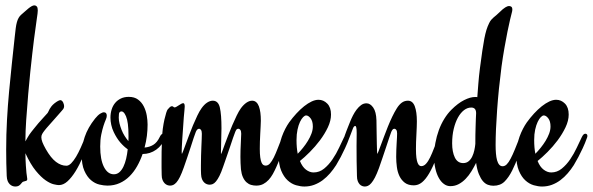

<svg xmlns="http://www.w3.org/2000/svg" viewBox="-20 -681 2198 712"><path d="M309.1 -185.1Q312 -185.1 314.2 -182.9Q316.4 -180.7 316.4 -176.8Q316.4 -173.3 314.9 -169.9Q302.2 -133.8 288.6 -101.8Q274.9 -69.8 260.3 -46.1Q245.6 -22.5 230.2 -8.5Q214.8 5.4 198.2 5.4Q192.4 5.4 179.4 2.4Q166.5 -0.5 149.4 -12.2Q132.3 -23.9 112.8 -47.6Q93.3 -71.3 74.2 -112.8Q74.7 -84 75.9 -66.9Q77.1 -49.8 78.1 -39.8Q79.1 -29.8 80.1 -25.1Q81.1 -20.5 81.1 -17.1Q81.1 -11.7 76.7 -10.3Q72.3 -8.8 67.9 -7.8Q64.5 -7.3 62 -4.4Q59.6 -1.5 56.6 2Q53.7 5.4 49.1 8.1Q44.4 10.7 36.6 10.7Q31.7 10.7 26.4 8.8Q21 6.8 16.4 2.4Q11.7 -2 8.5 -9.5Q5.4 -17.1 4.9 -28.8Q3.9 -50.8 3.4 -75.7Q2.9 -100.6 2.9 -125.5Q2.9 -182.1 5.9 -235.8Q8.8 -289.6 13.7 -341.6Q18.6 -393.6 23.9 -444.3Q29.3 -495.1 34.7 -544.9Q36.6 -563 38.3 -576.2Q40 -589.4 42.7 -598.9Q45.4 -608.4 49.1 -614.7Q52.7 -621.1 58.1 -626Q65.4 -632.3 72.3 -638.4Q79.1 -644.5 85.4 -649.7Q91.8 -654.8 97.4 -658Q103 -661.1 107.4 -661.1Q112.8 -661.1 116.5 -657Q120.1 -652.8 120.1 -642.1Q120.1 -634.3 116.2 -609.1Q112.3 -584 106.2 -535.9Q100.1 -487.8 92.3 -413.8Q84.5 -339.8 77.1 -234.9Q75.7 -215.8 75 -196Q74.2 -176.3 74.2 -159.7V-156.7Q78.6 -164.6 82 -170.7Q85.4 -176.8 88.9 -181.9Q92.3 -187 96.4 -192.1Q100.6 -197.3 106 -204.1Q123 -225.6 137.5 -241Q151.9 -256.3 156.7 -262.2Q158.7 -265.1 160.2 -268.8Q161.6 -272.5 164.1 -276.9Q166.5 -281.2 170.7 -286.6Q174.8 -292 182.1 -297.9Q197.3 -309.6 204.1 -309.6Q207 -309.6 209.7 -307.1Q212.4 -304.7 214.1 -301.3Q215.8 -297.9 216.8 -293.9Q217.8 -290 217.8 -287.6Q217.8 -284.7 217 -282Q216.3 -279.3 213.9 -275.9Q212.4 -273.9 207.3 -268.1Q202.1 -262.2 195.1 -254.2Q188 -246.1 180.2 -237.3Q172.4 -228.5 165.3 -220.5Q158.2 -212.4 152.6 -206.1Q147 -199.7 145 -196.8Q139.6 -189.9 136.5 -184.3Q133.3 -178.7 133.3 -171.9Q133.3 -164.1 137.2 -153.8Q141.1 -143.6 149.9 -127.9Q168.5 -95.2 187.5 -80.8Q206.5 -66.4 226.1 -66.4Q234.9 -66.4 243.9 -75.4Q252.9 -84.5 262 -99.6Q271 -114.7 279.5 -133.8Q288.1 -152.8 296.4 -172.9Q300.8 -185.1 309.1 -185.1Z M402.3 -34.7Q414.1 -34.7 422.9 -42.5Q431.6 -50.3 437.7 -63Q443.8 -75.7 447.8 -92.5Q451.7 -109.4 453.6 -127.4Q439.5 -137.2 426 -152.8Q412.6 -168.5 401.9 -190.9Q395.5 -204.1 392.6 -218Q389.6 -231.9 389.6 -244.6Q389.6 -260.7 394 -274.9Q398.4 -289.1 407 -299.3Q415.5 -309.6 428.2 -315.7Q440.9 -321.8 457.5 -321.8Q478.5 -321.8 491.9 -311.8Q505.4 -301.8 513.2 -286.4Q521 -271 524.2 -252.9Q527.3 -234.9 527.3 -219.2Q527.3 -198.7 524.7 -177.2Q522 -155.8 516.1 -133.8Q534.2 -135.3 548.3 -143.8Q562.5 -152.3 572.3 -172.9Q578.1 -185.1 584.5 -185.1Q587.9 -185.1 590.6 -183.1Q593.3 -181.2 593.3 -176.8Q593.3 -173.3 591.8 -169.9Q582 -142.1 559.3 -126Q536.6 -109.9 508.8 -109.9Q500.5 -85.9 488.5 -64.7Q476.6 -43.5 460.4 -27.3Q444.3 -11.2 423.8 -2Q403.3 7.3 378.4 7.3Q365.2 7.3 348.6 3.4Q332 -0.5 317.4 -12.9Q302.7 -25.4 292.7 -48.1Q282.7 -70.8 282.7 -108.4Q282.7 -139.2 294.2 -173.3Q305.7 -207.5 332.5 -241.2Q342.8 -253.9 351.3 -259.3Q359.9 -264.6 365.2 -264.6Q376 -264.6 376 -251.5Q376 -245.6 372.1 -236.8Q368.2 -228 363.8 -214.4Q359.4 -200.7 355.5 -181.9Q351.6 -163.1 351.6 -137.7Q351.6 -88.9 365.5 -61.8Q379.4 -34.7 402.3 -34.7ZM456.5 -178.2Q456.5 -228 447.3 -249.8Q438 -271.5 426.8 -267.1Q421.9 -265.1 421.1 -258.3Q420.4 -251.5 420.4 -245.1Q420.4 -234.4 423.3 -222.7Q426.3 -210.9 430.9 -199.2Q435.5 -187.5 442.1 -177Q448.7 -166.5 456.1 -157.7Q456.5 -163.1 456.5 -168Q456.5 -172.9 456.5 -178.2Z M1040 -185.1Q1046.9 -185.1 1046.9 -177.2Q1046.9 -174.3 1045.4 -169.9Q1034.2 -137.2 1024.2 -109.9Q1014.2 -82.5 1004.4 -61Q998.5 -47.9 991.7 -35.6Q984.9 -23.4 976.1 -13.9Q967.3 -4.4 956.1 1.5Q944.8 7.3 930.2 7.3Q920.4 7.3 911.1 4.6Q901.9 2 894 -5.1Q886.2 -12.2 880.9 -23.9Q875.5 -35.6 873.5 -53.2Q872.6 -64 872.1 -75.7Q871.6 -87.4 871.6 -99.1Q871.6 -125.5 873 -149.2Q874.5 -172.9 874.5 -185.1Q874.5 -194.8 871.3 -199.2Q868.2 -203.6 864.3 -203.6Q858.9 -203.6 856.2 -199.5Q853.5 -195.3 851.6 -189.9Q849.1 -184.1 844.2 -169.7Q839.4 -155.3 833.3 -137.2Q827.1 -119.1 820.3 -99.4Q813.5 -79.6 807.6 -63Q800.3 -41.5 793.7 -28.6Q787.1 -15.6 781 -8.3Q774.9 -1 769 1.5Q763.2 3.9 757.3 3.9Q752.4 3.9 747.1 2Q741.7 0 737.1 -4.4Q732.4 -8.8 729.2 -16.4Q726.1 -23.9 725.6 -35.2Q725.1 -43 725.1 -51Q725.1 -59.1 725.1 -67.4Q725.1 -85.4 725.6 -103.5Q726.1 -121.6 726.8 -137.2Q727.5 -152.8 728 -165.5Q728.5 -178.2 728.5 -185.1Q728.5 -194.8 725.3 -199.2Q722.2 -203.6 718.3 -203.6Q713.9 -203.6 710.7 -199.7Q707.5 -195.8 705.6 -190.4Q703.1 -184.6 698.2 -169.7Q693.4 -154.8 687.3 -136Q681.2 -117.2 674.3 -96.9Q667.5 -76.7 661.6 -60.1Q653.8 -38.1 647.2 -24.9Q640.6 -11.7 634.3 -4.6Q627.9 2.4 622.3 4.9Q616.7 7.3 610.8 7.3Q606 7.3 600.6 5.4Q595.2 3.4 590.6 -1.2Q585.9 -5.9 582.8 -13.4Q579.6 -21 579.6 -32.2Q579.1 -46.9 579.1 -59.1Q579.1 -71.3 579.1 -83.5Q579.1 -100.6 579.3 -118.9Q579.6 -137.2 580.6 -162.1Q581.1 -184.1 583.7 -203.6Q586.4 -223.1 589.8 -238Q593.3 -252.9 596.4 -262.7Q599.6 -272.5 601.6 -274.9Q605 -278.8 609.1 -283Q613.3 -287.1 617.2 -287.1Q621.1 -287.1 623 -284.9Q625 -282.7 627.4 -282.7Q630.4 -282.7 634.8 -285.4Q639.2 -288.1 645.5 -292Q648.9 -293.9 652.3 -296.1Q655.8 -298.3 659.7 -298.3Q665 -298.3 665 -285.6Q665 -281.7 663.8 -269.8Q662.6 -257.8 661.6 -246.1Q660.2 -225.1 658.7 -204.3Q657.2 -183.6 656 -166Q654.8 -148.4 654.3 -135.7Q653.8 -123 653.8 -118.2Q653.8 -110.4 654.8 -110.4Q655.3 -110.4 658.9 -119.9Q662.6 -129.4 668.2 -144.8Q673.8 -160.2 680.9 -179Q688 -197.8 695.8 -216.6Q703.6 -235.4 711.7 -252.2Q719.7 -269 727.5 -279.8Q737.3 -293.5 748 -300.5Q758.8 -307.6 769 -307.6Q789.6 -307.6 795.4 -281.7Q801.3 -255.9 801.3 -205.1Q801.3 -183.1 800.3 -159.7Q799.3 -136.2 799.3 -113.3Q799.3 -110.4 800.3 -110.4Q800.8 -110.4 804.2 -119.9Q807.6 -129.4 813.2 -144.8Q818.8 -160.2 826.2 -179.2Q833.5 -198.2 841.6 -217Q849.6 -235.8 857.7 -252.4Q865.7 -269 873.5 -279.8Q883.3 -293 894 -300.3Q904.8 -307.6 915 -307.6Q923.8 -307.6 930.2 -302Q936.5 -296.4 940.2 -286.4Q943.8 -276.4 945.6 -262.9Q947.3 -249.5 947.3 -233.4Q947.3 -224.6 946.5 -211.9Q945.8 -199.2 945.1 -185.1Q944.3 -170.9 943.8 -156Q943.4 -141.1 943.4 -128.9Q943.4 -109.9 945.1 -97.7Q946.8 -85.4 949.7 -78.6Q952.6 -71.8 956.5 -69.3Q960.4 -66.9 965.3 -66.9Q974.1 -66.9 981.2 -75Q988.3 -83 995.4 -97.2Q1002.4 -111.3 1009.8 -130.6Q1017.1 -149.9 1026.4 -172.9Q1030.8 -185.1 1040 -185.1Z M1269.5 -185.1Q1272.5 -185.1 1274.7 -183.1Q1276.9 -181.2 1276.9 -177.2Q1276.9 -173.3 1275.4 -169.9Q1268.1 -149.4 1259.5 -131.3Q1251 -113.3 1243.7 -99.1Q1234.9 -83 1226.6 -68.8Q1216.3 -52.7 1203.9 -38.3Q1191.4 -23.9 1176.8 -12.9Q1162.1 -2 1145 4.4Q1127.9 10.7 1108.9 10.7Q1094.7 10.7 1077.9 5.9Q1061 1 1046.6 -12.2Q1032.2 -25.4 1022.7 -48.3Q1013.2 -71.3 1013.2 -107.4Q1013.2 -124 1016.4 -141.1Q1019.5 -158.2 1025.1 -173.8Q1030.8 -189.5 1037.8 -203.1Q1044.9 -216.8 1052.2 -227.1Q1064.9 -244.6 1079.1 -260Q1093.3 -275.4 1107.7 -286.9Q1122.1 -298.3 1135.7 -304.7Q1149.4 -311 1161.1 -311Q1179.7 -311 1193.6 -296.9Q1207.5 -282.7 1207.5 -256.3Q1207.5 -233.4 1195.8 -208.7Q1184.1 -184.1 1166.5 -160.6Q1148.9 -137.2 1128.9 -117.2Q1108.9 -97.2 1092.3 -84Q1101.1 -62 1114.7 -51.8Q1128.4 -41.5 1142.6 -41.5Q1164.6 -41.5 1181.9 -55.7Q1199.2 -69.8 1213.1 -90.3Q1227.1 -110.8 1237.5 -133.3Q1248 -155.8 1256.3 -172.9Q1259.3 -178.7 1262.2 -181.9Q1265.1 -185.1 1269.5 -185.1ZM1079.6 -161.6Q1079.6 -132.8 1084 -110.8Q1093.8 -120.6 1103.8 -133.1Q1113.8 -145.5 1121.8 -158.7Q1129.9 -171.9 1135 -185.5Q1140.1 -199.2 1140.1 -211.9Q1140.1 -231.4 1131.8 -242.2Q1123.5 -252.9 1115.2 -252.9Q1110.4 -252.9 1104.2 -246.8Q1098.1 -240.7 1092.5 -229Q1086.9 -217.3 1083.3 -200.4Q1079.6 -183.6 1079.6 -161.6Z M1619.1 -185.1Q1622.1 -185.1 1624.3 -182.9Q1626.5 -180.7 1626.5 -176.8Q1626.5 -172.9 1625 -169.4Q1609.9 -126 1597.2 -93Q1584.5 -60.1 1571.5 -38.1Q1558.6 -16.1 1544.9 -4.9Q1531.2 6.3 1514.6 6.3Q1494.1 6.3 1481.4 -3.2Q1468.8 -12.7 1461.4 -27.8Q1454.1 -43 1451.7 -61.8Q1449.2 -80.6 1449.2 -99.1Q1449.2 -112.3 1449.7 -125.2Q1450.2 -138.2 1450.9 -149.9Q1451.7 -161.6 1452.1 -170.9Q1452.6 -180.2 1452.6 -186Q1452.6 -195.3 1449.5 -199.5Q1446.3 -203.6 1442.4 -203.6Q1438 -203.6 1435.1 -199.5Q1432.1 -195.3 1430.2 -189.9Q1427.7 -184.1 1422.9 -168.9Q1418 -153.8 1411.6 -134.8Q1405.3 -115.7 1398.2 -95Q1391.1 -74.2 1385.3 -57.6Q1377.4 -36.1 1370.4 -22.7Q1363.3 -9.3 1356.9 -2Q1350.6 5.4 1344.5 8.1Q1338.4 10.7 1333 10.7Q1328.1 10.7 1323 8.8Q1317.9 6.8 1313.7 2.4Q1309.6 -2 1306.6 -9.5Q1303.7 -17.1 1303.7 -28.8Q1302.7 -53.7 1302.5 -82.8Q1302.2 -111.8 1302.2 -139.6Q1302.2 -152.8 1302.5 -165Q1302.7 -177.2 1302.7 -187.5Q1302.7 -201.7 1301.3 -207.8Q1299.8 -213.9 1297.4 -213.9Q1292 -213.9 1288.3 -203.4Q1284.7 -192.9 1275.9 -170.9Q1272.9 -163.6 1269.8 -160.6Q1266.6 -157.7 1263.2 -157.7Q1260.3 -157.7 1258.1 -159.9Q1255.9 -162.1 1255.9 -167.5Q1255.9 -170.4 1258.3 -178Q1260.7 -185.5 1264.4 -194.6Q1268.1 -203.6 1271.7 -213.1Q1275.4 -222.7 1278.3 -229.5Q1282.7 -240.7 1288.8 -252.7Q1294.9 -264.6 1302.5 -274.7Q1310.1 -284.7 1319.1 -291.3Q1328.1 -297.9 1338.9 -297.9Q1353 -297.9 1364 -282.2Q1375 -266.6 1376 -234.9Q1376.5 -209.5 1376.7 -186.8Q1377 -164.1 1377.4 -147.2Q1377.9 -130.4 1378.2 -120.4Q1378.4 -110.4 1378.9 -110.4Q1379.9 -110.4 1383.3 -119.1Q1386.7 -127.9 1392.1 -142.3Q1397.5 -156.7 1404.3 -175Q1411.1 -193.4 1418.7 -212.2Q1426.3 -231 1434.6 -248.3Q1442.9 -265.6 1451.2 -278.8Q1460 -293 1470 -300.3Q1480 -307.6 1492.7 -307.6Q1510.3 -307.6 1518.1 -286.9Q1525.9 -266.1 1525.9 -231Q1525.9 -222.2 1525.4 -209.5Q1524.9 -196.8 1524.2 -182.6Q1523.4 -168.5 1522.9 -154.3Q1522.5 -140.1 1522.5 -128.4Q1522.5 -108.4 1524.2 -95.9Q1525.9 -83.5 1528.8 -76.7Q1531.7 -69.8 1535.2 -67.4Q1538.6 -64.9 1542 -64.9Q1551.8 -64.9 1559.8 -73.7Q1567.9 -82.5 1575.2 -97.7Q1582.5 -112.8 1589.8 -132.1Q1597.2 -151.4 1606 -172.9Q1610.4 -185.1 1619.1 -185.1Z M1920.9 -185.1Q1923.8 -185.1 1926 -183.1Q1928.2 -181.2 1928.2 -176.8Q1928.2 -174.8 1926.8 -169.9Q1914.1 -131.8 1902.3 -101.6Q1890.6 -71.3 1879.4 -48.8Q1866.7 -23.4 1851.1 -7.8Q1835.4 7.8 1809.6 7.8Q1799.3 7.8 1789.3 4.2Q1779.3 0.5 1771 -9Q1762.7 -18.6 1755.9 -35.2Q1749 -51.8 1745.6 -77.1Q1737.8 -61.5 1728.3 -45.9Q1718.8 -30.3 1707 -18.1Q1695.3 -5.9 1681.2 1.7Q1667 9.3 1649.9 9.3Q1637.2 9.3 1626.2 1.2Q1615.2 -6.8 1607.2 -21.2Q1599.1 -35.6 1594.5 -55.7Q1589.8 -75.7 1589.8 -100.1Q1589.8 -126 1594.5 -150.9Q1599.1 -175.8 1607.4 -198.5Q1615.7 -221.2 1627.7 -240.5Q1639.6 -259.8 1653.8 -273.9Q1678.2 -298.3 1701.2 -309.8Q1724.1 -321.3 1741.7 -321.3Q1744.1 -321.3 1745.6 -321.3Q1747.1 -321.3 1750 -320.8Q1752 -344.7 1753.9 -371.3Q1755.9 -397.9 1759.8 -428.2Q1764.6 -466.3 1768.6 -492.7Q1772.5 -519 1776.1 -537.8Q1779.8 -556.6 1783.9 -570.1Q1788.1 -583.5 1793.9 -595.2Q1797.4 -602.5 1801.5 -607.4Q1805.7 -612.3 1810.3 -616.2Q1814.9 -620.1 1820.6 -624.8Q1826.2 -629.4 1833 -636.2Q1845.2 -648.4 1853.8 -653.6Q1862.3 -658.7 1867.2 -658.7Q1872.6 -658.7 1876.2 -656Q1879.9 -653.3 1879.9 -645.5Q1879.9 -643.1 1879.4 -640.1Q1878.9 -637.2 1877.9 -633.8Q1876 -627 1871.6 -608.4Q1867.2 -589.8 1861.8 -563.2Q1856.4 -536.6 1850.6 -503.2Q1844.7 -469.7 1839.8 -434.1Q1834.5 -393.1 1830.3 -352.3Q1826.2 -311.5 1823.5 -273.7Q1820.8 -235.8 1819.3 -202.6Q1817.9 -169.4 1817.9 -143.6Q1817.9 -126.5 1819.1 -112.1Q1820.3 -97.7 1823.2 -86.9Q1826.2 -76.2 1831.3 -70.3Q1836.4 -64.5 1843.8 -64.5Q1852.1 -64.5 1859.1 -71.5Q1866.2 -78.6 1873.5 -92.5Q1880.9 -106.4 1889.2 -126.7Q1897.5 -147 1907.7 -172.9Q1912.1 -185.1 1920.9 -185.1ZM1745.6 -261.2Q1745.6 -282.2 1727.5 -282.2Q1713.4 -282.2 1700.7 -272.5Q1688 -262.7 1678.2 -245.1Q1668.5 -227.5 1662.6 -203.1Q1656.7 -178.7 1656.7 -149.4Q1656.7 -117.7 1666.7 -96.9Q1676.8 -76.2 1697.8 -76.2Q1709.5 -76.2 1717.8 -83Q1726.1 -89.8 1731.2 -100.6Q1736.3 -111.3 1739 -123.8Q1741.7 -136.2 1742.7 -147.5Q1742.7 -164.1 1742.9 -180.4Q1743.2 -196.8 1743.7 -211.9Q1744.1 -227.1 1744.6 -239.7Q1745.1 -252.4 1745.6 -261.2Z M2150.9 -185.1Q2153.8 -185.1 2156 -183.1Q2158.2 -181.2 2158.2 -177.2Q2158.2 -173.3 2156.7 -169.9Q2149.4 -149.4 2140.9 -131.3Q2132.3 -113.3 2125 -99.1Q2116.2 -83 2107.9 -68.8Q2097.7 -52.7 2085.2 -38.3Q2072.8 -23.9 2058.1 -12.9Q2043.5 -2 2026.4 4.4Q2009.3 10.7 1990.2 10.7Q1976.1 10.7 1959.2 5.9Q1942.4 1 1928 -12.2Q1913.6 -25.4 1904.1 -48.3Q1894.5 -71.3 1894.5 -107.4Q1894.5 -124 1897.7 -141.1Q1900.9 -158.2 1906.5 -173.8Q1912.1 -189.5 1919.2 -203.1Q1926.3 -216.8 1933.6 -227.1Q1946.3 -244.6 1960.4 -260Q1974.6 -275.4 1989 -286.9Q2003.4 -298.3 2017.1 -304.7Q2030.8 -311 2042.5 -311Q2061 -311 2075 -296.9Q2088.9 -282.7 2088.9 -256.3Q2088.9 -233.4 2077.1 -208.7Q2065.4 -184.1 2047.9 -160.6Q2030.3 -137.2 2010.3 -117.2Q1990.2 -97.2 1973.6 -84Q1982.4 -62 1996.1 -51.8Q2009.8 -41.5 2023.9 -41.5Q2045.9 -41.5 2063.2 -55.7Q2080.6 -69.8 2094.5 -90.3Q2108.4 -110.8 2118.9 -133.3Q2129.4 -155.8 2137.7 -172.9Q2140.6 -178.7 2143.6 -181.9Q2146.5 -185.1 2150.9 -185.1ZM1960.9 -161.6Q1960.9 -132.8 1965.3 -110.8Q1975.1 -120.6 1985.1 -133.1Q1995.1 -145.5 2003.2 -158.7Q2011.2 -171.9 2016.4 -185.5Q2021.5 -199.2 2021.5 -211.9Q2021.5 -231.4 2013.2 -242.2Q2004.9 -252.9 1996.6 -252.9Q1991.7 -252.9 1985.6 -246.8Q1979.5 -240.7 1973.9 -229Q1968.3 -217.3 1964.6 -200.4Q1960.9 -183.6 1960.9 -161.6Z"/></svg>

Font: Engagement
Style: Regular
Weight: 400
Designer: Astigmatic (AOETI)
Foundry: Astigmatic (AOETI)
Version: Version 1.000